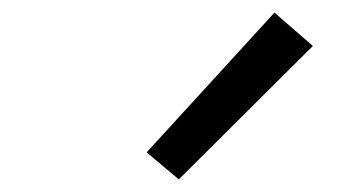

<svg xmlns="http://www.w3.org/2000/svg" viewBox="-20 -825 540 305"><path d="M264 -540 213 -583 416 -805 477 -752Z"/></svg>

Font: Iosevka Oblique
Style: Regular
Weight: 400
Italic angle: -9°
Monospace: yes
Designer: Belleve Invis
Foundry: Belleve Invis
Version: Version 32.5.0; ttfautohint (v1.8.4)